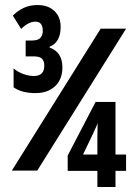

<svg xmlns="http://www.w3.org/2000/svg" viewBox="-20 -743 540 763"><path d="M121 -373Q95 -373 73 -378.5Q51 -384 34 -396V-471Q52 -456 73.5 -448.5Q95 -441 115 -441Q156 -441 156 -482Q156 -501 146.5 -510Q137 -519 113 -519H82V-582H107Q131 -582 140.5 -592.5Q150 -603 150 -620Q150 -657 121 -657Q93 -657 64 -628L31 -681Q51 -701 75 -712Q99 -723 129 -723Q171 -723 196 -699.5Q221 -676 221 -636Q221 -575 177 -557V-554Q228 -536 228 -475Q228 -428 199 -400.5Q170 -373 121 -373ZM27 -65 380 -629H481L128 -65ZM367 0V-64H249V-125L360 -338H439V-129H481V-64H439V0ZM310 -129H367V-197Q367 -214 367.5 -226.5Q368 -239 368 -254Q364 -242 357.5 -229Q351 -216 347 -206Z"/></svg>

Font: Noto Sans Mono ExtraCondensed
Style: Bold
Weight: 700
Width: 2
Designer: Monotype Design Team
Foundry: Monotype Imaging Inc.
Version: Version 2.014